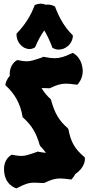

<svg xmlns="http://www.w3.org/2000/svg" viewBox="-20 -1009 484 1049"><path d="M443 -149 440 -152C387 -197 367 -234 354 -302L350 -309C302 -350 278 -392 259 -463L256 -468C236 -486 220 -506 207 -528C218 -528 231 -527 247 -527L251 -526L254 -528C291 -545 311 -552 341 -552C355 -552 372 -550 394 -547L401 -546L406 -550C407 -552 432 -577 432 -621C432 -627 431 -635 430 -642C421 -697 384 -716 383 -717L377 -720L371 -717C332 -699 308 -691 279 -691C263 -691 245 -693 221 -698L217 -699L213 -697C210 -695 207 -694 204 -693C166 -681 149 -674 126 -674C113 -674 99 -676 80 -680L75 -681L71 -679C69 -678 33 -658 33 -604C33 -601 33 -598 34 -595C13 -572 10 -550 10 -549V-543L14 -539C63 -494 92 -439 103 -373V-369L107 -366C153 -324 179 -282 197 -216L200 -211C212 -198 223 -186 231 -174C219 -175 206 -177 190 -180L186 -181L182 -179C138 -164 120 -157 96 -157C83 -157 69 -159 49 -163L44 -164L40 -161C38 -160 2 -140 2 -86C2 2 67 19 67 19L71 20L76 17C118 -4 135 -11 170 -11C182 -11 199 -9 216 -9L223 -10C259 -27 280 -34 309 -34C323 -34 340 -32 363 -29L370 -28L374 -33C375 -34 384 -43 391 -58C447 -95 444 -140 444 -144ZM375 -819C334 -859 305 -909 282 -969L281 -973L277 -975C265 -981 253 -984 241 -984C237 -984 234 -984 230 -983C221 -987 212 -989 202 -989C193 -989 183 -987 174 -983L170 -982L168 -977C148 -923 117 -874 73 -828L70 -825V-821C70 -779 102 -741 142 -741C151 -741 160 -744 168 -748L173 -753C186 -785 202 -815 222 -843C239 -814 253 -784 265 -752L266 -748L270 -746C279 -741 290 -738 301 -738C335 -738 374 -765 378 -810V-815Z"/></svg>

Font: Hanalei Fill
Style: Regular
Weight: 400
Designer: Astigmatic (AOETI)
Foundry: Astigmatic (AOETI)
Version: Version 1.000